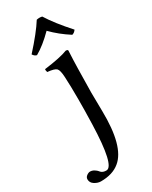

<svg xmlns="http://www.w3.org/2000/svg" viewBox="-273 -684 774 976"><g transform="rotate(-30 114.0 -195.5)"><path d="M112.8 -307.1Q110.8 -349.1 99.9 -360.1Q88.9 -371.1 47.9 -375Q43.9 -387.2 45.9 -393.1Q141.1 -405.3 183.1 -421.9Q196.3 -421.9 195.8 -415Q192.9 -360.8 191.9 -311Q189.5 -213.9 189.5 -172.9Q189.5 -138.2 190.9 -64Q194.8 146 117.2 209Q76.2 243.2 6.8 243.2Q-11.2 243.2 -29.5 231.7Q-47.9 220.2 -47.9 200.2Q-47.9 188 -36.9 179.9Q-25.9 171.9 -16.1 171.9Q-11.2 171.9 -6.1 173.3Q-1 174.8 2.4 176.5Q5.9 178.2 10.5 181.6Q15.1 185.1 17.1 186.5Q19 188 22.9 192.4Q26.9 196.8 27.8 198.2Q39.1 209.5 59.1 209Q106 209 113.3 -29.8Q113.8 -43 113.8 -49.8Q114.7 -79.1 115.2 -111.6Q115.7 -144 115.7 -176.8Q115.7 -252.4 112.8 -307.1ZM167 -631.8Q204.1 -571.8 275.9 -492.2Q266.1 -478 252.9 -475.1Q194.8 -512.2 149.9 -558.1Q93.8 -502 45.9 -475.1Q32.7 -478 23.9 -492.2Q100.1 -576.2 134.8 -631.8Q151.9 -635.7 167 -631.8Z"/></g></svg>

Font: Linux Libertine Display
Style: Regular
Weight: 400
Designer: Philipp H. Poll
Foundry: Philipp H. Poll
Version: Version 5.0.9